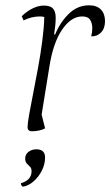

<svg xmlns="http://www.w3.org/2000/svg" viewBox="-20 -483 416 724"><path d="M100 12Q84 12 84 -4Q84 -18 90 -51.5Q96 -85 105 -130.5Q114 -176 123.5 -227.5Q133 -279 139.5 -329Q146 -379 147 -419Q139 -421 130 -421Q99 -421 69 -406L62 -422Q83 -442 104.5 -452Q126 -462 145 -462Q170 -462 180 -450.5Q190 -439 190 -417Q190 -401 188.5 -387.5Q187 -374 184 -353H188Q206 -398 239 -430.5Q272 -463 316 -463Q345 -463 360.5 -447Q376 -431 376 -403Q376 -376 361 -360.5Q346 -345 324 -346Q328 -362 328 -377Q328 -395 320 -408Q312 -421 290 -421Q248 -421 214 -371Q180 -321 166 -230L137 -51L150 1Q139 7 125.5 9.5Q112 12 100 12ZM66 221Q59 217 59 208Q99 196 99 163Q99 151 93 145.5Q87 140 81 133.5Q75 127 75 115Q75 99 87.5 89.5Q100 80 117 80Q150 80 150 111Q150 136 138 160Q126 184 106.5 201Q87 218 66 221Z"/></svg>

Font: Petrona ExtraLight
Style: Italic
Weight: 200
Italic angle: -9°
Designer: Ringo R. Seeber
Foundry: Ringo R. Seeber
Version: Version 2.001; ttfautohint (v1.8.3)